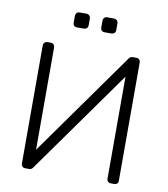

<svg xmlns="http://www.w3.org/2000/svg" viewBox="-95 -969 916 1049"><g transform="rotate(10 363.0 -445.0)"><path d="M116 0Q106 0 100 -6.5Q94 -13 94 -23V-677Q94 -688 100.5 -694Q107 -700 117 -700H135Q145 -700 151 -693.5Q157 -687 157 -677V-110L568 -688Q576 -700 589 -700H610Q620 -700 626 -693.5Q632 -687 632 -677V-22Q632 -12 626 -6Q620 0 610 0H592Q582 0 575.5 -6Q569 -12 569 -22V-588L159 -12Q151 0 138 0ZM261 -807Q251 -807 245 -813Q239 -819 239 -829V-867Q239 -877 245 -883.5Q251 -890 261 -890H299Q309 -890 315.5 -883.5Q322 -877 322 -867V-829Q322 -819 315.5 -813Q309 -807 299 -807ZM414 -807Q404 -807 398 -813Q392 -819 392 -829V-867Q392 -877 398 -883.5Q404 -890 414 -890H452Q462 -890 468.5 -883.5Q475 -877 475 -867V-829Q475 -819 468.5 -813Q462 -807 452 -807Z"/></g></svg>

Font: Rubik AZ
Style: Regular
Weight: 300
Designer: Hubert and Fischer
Foundry: Hubert & Fischer
Version: Version 2.000